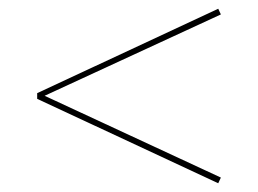

<svg xmlns="http://www.w3.org/2000/svg" viewBox="-20 -450 590 439"><path d="M485 -417 82 -231 485 -44 479 -31 65 -224V-237L479 -430Z"/></svg>

Font: EauTestText Thin
Style: Italic
Weight: 250
Italic angle: -12°
Designer: Christian Thalmann (Catharsis Fonts)
Version: Version 0.001;PS 000.001;hotconv 1.0.88;makeotf.lib2.5.64775